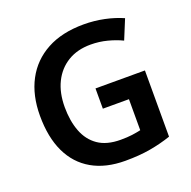

<svg xmlns="http://www.w3.org/2000/svg" viewBox="-129 -851 984 989"><g transform="rotate(-20 362.5 -357.0)"><path d="M376 -393H647V-30Q591 -11 531 -0.5Q471 10 394 10Q287 10 212 -33Q137 -76 98 -158Q59 -240 59 -358Q59 -470 102.5 -552Q146 -634 229 -679Q312 -724 431 -724Q489 -724 543.5 -712.5Q598 -701 643 -681L599 -574Q564 -591 520 -602.5Q476 -614 429 -614Q356 -614 303.5 -582Q251 -550 222.5 -492.5Q194 -435 194 -356Q194 -281 216 -223Q238 -165 285 -132.5Q332 -100 408 -100Q445 -100 471 -103.5Q497 -107 519 -112V-282H376Z"/></g></svg>

Font: Noto Traditional Nushu SemiBold
Style: Regular
Weight: 600
Version: Version 2.003